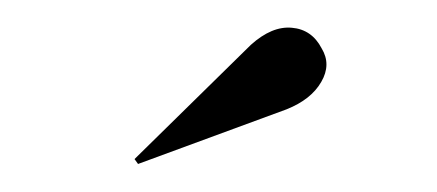

<svg xmlns="http://www.w3.org/2000/svg" viewBox="-20 -761 312 137"><path d="M78.5 -644 76 -647.5 159 -729Q174 -742.5 188.2 -741.2Q202.5 -740 209.5 -726.5Q216.5 -715 209.2 -702.5Q202 -690 184.5 -683Z"/></svg>

Font: Imbue 100pt SemiBold
Style: Regular
Weight: 600
Designer: Tyler Finck
Foundry: Etcetera Type Company
Version: Version 1.102; ttfautohint (v1.8.3)